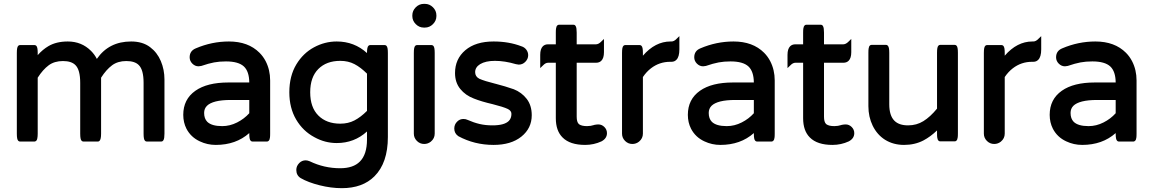

<svg xmlns="http://www.w3.org/2000/svg" viewBox="-20 -733 5984 997"><path d="M482.9 -427.2Q545.4 -517.6 661.1 -517.6Q720.7 -517.6 759.3 -488.3Q796.4 -460.4 815.2 -415.8Q834 -371.1 834 -320.3V-39.1Q834 -14.6 829.1 -5.9Q826.7 -1 822.3 1Q819.8 2 817.4 2H742.2Q736.8 2 732.9 -2Q729 -5.9 727.3 -14.9Q725.6 -23.9 725.6 -39.1V-302.7Q725.6 -370.6 700.7 -395Q680.2 -416 635.7 -416Q591.8 -416 562 -394Q531.7 -371.6 504.9 -329.6V-39.1Q504.9 -23.9 502.9 -15.1Q501 -5.9 497.1 -2Q493.7 2 488.3 2H413.1Q407.7 2 403.8 -2Q399.9 -5.9 398.2 -14.9Q396.5 -23.9 396.5 -39.1V-302.7Q396.5 -370.6 371.6 -395Q351.1 -416 306.9 -416Q262.7 -416 232.9 -394Q202.6 -371.6 175.8 -329.6V-39.1Q175.8 -23.9 173.8 -14.6Q171.4 -0.5 161.6 1.5Q160.6 2 159.2 2H84Q78.6 2 74.7 -2Q70.8 -5.9 69.1 -14.9Q67.4 -23.9 67.4 -39.1V-458Q67.4 -473.1 69.1 -482.2Q70.8 -491.2 74.7 -495.1Q78.6 -499 84 -499H159.2Q164.6 -499 168.5 -495.1Q172.4 -491.2 174.1 -482.2Q175.8 -473.1 175.8 -458V-446.8Q201.2 -475.6 231.9 -493.7Q272.9 -517.6 332 -517.6Q403.8 -517.6 452.6 -468.8Q471.2 -450.2 482.9 -427.2Z M1274.4 -213.9H1177.7Q1130.9 -213.9 1100.1 -206.1Q1069.3 -198.2 1054.7 -183.6Q1040 -168.9 1040 -146.5Q1040 -117.2 1056.2 -100.6Q1079.1 -78.1 1133.8 -78.1Q1173.8 -78.1 1211.4 -97.2Q1248 -115.7 1274.4 -145ZM931.6 -136.7Q931.6 -217.3 994.6 -261.7Q1055.7 -304.7 1166 -304.7H1274.4Q1273.9 -361.8 1246.6 -387.7Q1218.3 -414.1 1153.3 -414.1Q1119.1 -414.1 1091.6 -408.9Q1064 -403.8 1025.4 -390.6L1011.2 -388.7H1010.7Q992.7 -388.7 978.8 -402.6Q964.8 -416.5 964.8 -435.5Q964.8 -468.8 996.6 -481.9Q1080.1 -517.6 1168.9 -517.6Q1269 -517.6 1327.6 -459Q1346.7 -439.9 1359.4 -415.5Q1382.8 -370.1 1382.8 -315.4V-39.1Q1382.8 -23.9 1381.6 -17.3Q1380.4 -10.7 1379.2 -7.6Q1377.9 -4.4 1376 -2.7Q1374 -1 1372.6 0Q1369.6 2 1366.2 2H1291Q1285.6 2 1281.7 -2Q1277.8 -5.9 1276.1 -14.9Q1274.4 -23.9 1274.4 -39.1V-42Q1205.1 19.5 1100.6 19.5Q1056.6 19.5 1017.6 1Q971.2 -20.5 948.2 -64.5Q931.6 -97.2 931.6 -136.7Z M1747.1 -417Q1675.3 -417 1633.1 -374.8Q1590.8 -332.5 1590.8 -253.9Q1590.8 -175.3 1633.1 -133.1Q1675.3 -90.8 1747.1 -90.8Q1788.1 -90.8 1820.6 -107.7Q1853 -124.5 1885.7 -157.2V-350.6Q1853 -383.3 1820.6 -400.1Q1788.1 -417 1747.1 -417ZM1885.7 -50.3Q1819.8 9.8 1728.5 9.8Q1667.5 9.8 1612.8 -20.5Q1553.2 -52.2 1517.8 -112.3Q1482.4 -172.4 1482.4 -253.9Q1482.4 -338.4 1519 -398.9Q1554.2 -457 1610.4 -487.3Q1666.5 -517.6 1728.5 -517.6Q1819.8 -517.6 1885.7 -457.5V-458Q1885.7 -473.1 1887.5 -482.2Q1889.2 -491.2 1893.1 -495.1Q1897 -499 1902.3 -499H1977.5Q1982.9 -499 1986.8 -495.1Q1990.7 -491.2 1992.4 -482.2Q1994.1 -473.1 1994.1 -458V-21.5Q1994.1 112.8 1924.3 182.6Q1862.8 244.1 1754.9 244.1Q1699.2 244.1 1639.9 229.2Q1580.6 214.4 1541.5 191.9Q1518.6 177.7 1518.6 149.4Q1518.6 128.9 1534.2 113.3Q1547.9 99.6 1567.4 99.6Q1576.7 99.6 1588.4 104.5Q1663.1 140.6 1746.1 140.6Q1814.5 140.6 1848.6 106Q1885.7 69.3 1885.7 -8.8Z M2128.9 -39.1V-458Q2128.9 -473.1 2130.6 -482.2Q2132.3 -491.2 2136.2 -495.1Q2140.1 -499 2145.5 -499H2220.7Q2226.1 -499 2230 -495.1Q2233.9 -491.2 2235.6 -482.2Q2237.3 -473.1 2237.3 -458V-39.1Q2237.3 -14.2 2217.3 2.4Q2202.1 14.6 2182.6 14.6Q2160.6 14.6 2144.8 -1.2Q2128.9 -17.1 2128.9 -39.1ZM2121.1 -649.4V-653.3Q2121.1 -677.2 2138.9 -695.1Q2156.7 -712.9 2180.7 -712.9H2186.5Q2210.4 -712.9 2228.3 -695.1Q2246.1 -677.2 2246.1 -653.3V-649.4Q2246.1 -625.5 2228.3 -607.7Q2210.4 -589.8 2186.5 -589.8H2180.7Q2156.7 -589.8 2138.9 -607.7Q2121.1 -625.5 2121.1 -649.4Z M2359.9 -25.9Q2338.9 -40.5 2338.9 -65.4Q2338.9 -86.9 2354 -101.6Q2367.2 -115.2 2386.7 -115.2Q2398.4 -115.2 2408.2 -110.4Q2440.4 -96.2 2470.7 -89.1Q2501 -82 2537.1 -82Q2599.1 -82 2622.1 -105Q2635.7 -118.7 2635.7 -141.6Q2635.7 -157.7 2617.2 -167Q2593.8 -178.2 2537.1 -192.4Q2480 -205.6 2440.9 -221.2Q2397 -237.8 2370.1 -271Q2342.8 -304.7 2342.8 -353.5Q2342.8 -426.8 2396.2 -472.2Q2449.7 -517.6 2543 -517.6Q2622.6 -517.6 2687.5 -492.7Q2703.6 -487.8 2713.1 -474.9Q2722.7 -461.9 2722.7 -446.3Q2722.7 -426.8 2707.5 -411.6Q2693.4 -397.5 2673.8 -397.5H2673.3L2658.7 -399.9Q2601.1 -417 2549.8 -417Q2501.5 -417 2473.1 -399.9Q2447.3 -383.8 2447.3 -358.4Q2447.3 -335.4 2468.8 -324.2Q2496.1 -312 2551.8 -298.3H2552.2Q2605 -284.7 2646.5 -270H2647Q2689 -253.4 2715.1 -219.5Q2741.2 -185.5 2741.2 -134.8Q2741.2 -66.9 2687.5 -23.7Q2633.8 19.5 2543 19.5Q2443.8 19.5 2359.9 -25.9Z M3131.8 -41.5Q3131.8 -14.2 3103.5 1Q3063.5 19.5 3018.6 19.5Q2939.5 19.5 2901.4 -19Q2866.2 -53.7 2866.2 -119.1V-407.2H2826.2Q2813 -407.2 2800.3 -394L2785.2 -379.4V-448.2Q2785.2 -479 2798.8 -492.7Q2809.1 -502.9 2826.2 -502.9H2866.2V-563.5Q2866.2 -578.6 2867.4 -585.2Q2868.7 -591.8 2869.9 -595Q2871.1 -598.1 2874.3 -601.3Q2877.4 -604.5 2882.8 -604.5H2958Q2965.8 -604.5 2969.7 -596.7Q2974.6 -587.9 2974.6 -563.5V-502.9H3075.2Q3088.4 -503.4 3101.1 -516.1L3116.2 -530.8V-461.9Q3116.2 -431.2 3102.5 -417.5Q3092.3 -407.2 3075.2 -407.2H2974.6V-127Q2974.6 -100.1 2984.9 -89.8L2986.8 -87.9Q3000 -78.1 3028.3 -78.1Q3047.4 -78.1 3065.4 -84L3065.9 -84.5Q3079.1 -86.9 3086.9 -86.9Q3105 -86.9 3118.4 -73.5Q3131.8 -60.1 3131.8 -41.5Z M3318.4 -443.8Q3382.3 -517.6 3461.9 -517.6H3466.8Q3480 -517.6 3492.7 -530.8L3507.8 -545.4V-476.6Q3507.8 -437.5 3492.2 -422.4Q3482.4 -412.1 3466.8 -412.1H3460Q3404.3 -412.1 3360.4 -378.4Q3336.9 -360.4 3318.4 -333V-39.1Q3318.4 -14.2 3298.3 2.4Q3283.2 14.6 3263.7 14.6Q3241.7 14.6 3225.8 -1.2Q3210 -17.1 3210 -39.1V-458Q3210 -473.1 3211.7 -482.2Q3213.4 -491.2 3217.3 -495.1Q3221.2 -499 3226.6 -499H3301.8Q3307.1 -499 3311 -495.1Q3314.9 -491.2 3316.7 -482.2Q3318.4 -473.1 3318.4 -458Z M3894.5 -213.9H3797.9Q3751 -213.9 3720.2 -206.1Q3689.5 -198.2 3674.8 -183.6Q3660.2 -168.9 3660.2 -146.5Q3660.2 -117.2 3676.3 -100.6Q3699.2 -78.1 3753.9 -78.1Q3793.9 -78.1 3831.5 -97.2Q3868.2 -115.7 3894.5 -145ZM3551.8 -136.7Q3551.8 -217.3 3614.7 -261.7Q3675.8 -304.7 3786.1 -304.7H3894.5Q3894 -361.8 3866.7 -387.7Q3838.4 -414.1 3773.4 -414.1Q3739.3 -414.1 3711.7 -408.9Q3684.1 -403.8 3645.5 -390.6L3631.3 -388.7H3630.9Q3612.8 -388.7 3598.9 -402.6Q3585 -416.5 3585 -435.5Q3585 -468.8 3616.7 -481.9Q3700.2 -517.6 3789.1 -517.6Q3889.2 -517.6 3947.8 -459Q3966.8 -439.9 3979.5 -415.5Q4002.9 -370.1 4002.9 -315.4V-39.1Q4002.9 -23.9 4001.7 -17.3Q4000.5 -10.7 3999.3 -7.6Q3998 -4.4 3996.1 -2.7Q3994.1 -1 3992.7 0Q3989.7 2 3986.3 2H3911.1Q3905.8 2 3901.9 -2Q3897.9 -5.9 3896.2 -14.9Q3894.5 -23.9 3894.5 -39.1V-42Q3825.2 19.5 3720.7 19.5Q3676.8 19.5 3637.7 1Q3591.3 -20.5 3568.4 -64.5Q3551.8 -97.2 3551.8 -136.7Z M4416 -41.5Q4416 -14.2 4387.7 1Q4347.7 19.5 4302.7 19.5Q4223.6 19.5 4185.5 -19Q4150.4 -53.7 4150.4 -119.1V-407.2H4110.4Q4097.2 -407.2 4084.5 -394L4069.3 -379.4V-448.2Q4069.3 -479 4083 -492.7Q4093.3 -502.9 4110.4 -502.9H4150.4V-563.5Q4150.4 -578.6 4151.6 -585.2Q4152.8 -591.8 4154.1 -595Q4155.3 -598.1 4158.4 -601.3Q4161.6 -604.5 4167 -604.5H4242.2Q4250 -604.5 4253.9 -596.7Q4258.8 -587.9 4258.8 -563.5V-502.9H4359.4Q4372.6 -503.4 4385.3 -516.1L4400.4 -530.8V-461.9Q4400.4 -431.2 4386.7 -417.5Q4376.5 -407.2 4359.4 -407.2H4258.8V-127Q4258.8 -100.1 4269 -89.8L4271 -87.9Q4284.2 -78.1 4312.5 -78.1Q4331.5 -78.1 4349.6 -84L4350.1 -84.5Q4363.3 -86.9 4371.1 -86.9Q4389.2 -86.9 4402.6 -73.5Q4416 -60.1 4416 -41.5Z M4489.3 -181.6V-459Q4489.3 -474.1 4490.5 -480.7Q4491.7 -487.3 4492.9 -490.5Q4494.1 -493.7 4497.3 -496.8Q4500.5 -500 4505.9 -500H4581.1Q4586.4 -500 4589.8 -496.1Q4594.2 -491.7 4595.9 -482.9Q4597.7 -474.1 4597.7 -459V-191.4Q4597.7 -132.8 4624.5 -106Q4648.4 -82 4695.3 -82Q4739.7 -82 4774.9 -104Q4810.5 -126 4845.7 -168.9V-459Q4845.7 -474.1 4847.4 -483.2Q4849.1 -492.2 4853 -496.1Q4856.9 -500 4862.3 -500H4937.5Q4942.9 -500 4946.8 -496.1Q4950.7 -492.2 4952.4 -483.2Q4954.1 -474.1 4954.1 -459V-40Q4954.1 -24.9 4952.9 -18.3Q4951.7 -11.7 4950.4 -8.5Q4949.2 -5.4 4946 -2.2Q4942.9 1 4937.5 1H4862.3Q4856.9 1 4853.8 -2.2Q4850.6 -5.4 4849.4 -8.5Q4848.1 -11.7 4846.9 -18.3Q4845.7 -24.9 4845.7 -40V-55.7Q4811.5 -22.9 4775.4 -3.9Q4730.5 19.5 4674.6 19.5Q4618.7 19.5 4575.7 -7.3Q4534.7 -33.2 4511.7 -80.1Q4489.3 -126 4489.3 -181.6Z M5197.3 -443.8Q5261.2 -517.6 5340.8 -517.6H5345.7Q5358.9 -517.6 5371.6 -530.8L5386.7 -545.4V-476.6Q5386.7 -437.5 5371.1 -422.4Q5361.3 -412.1 5345.7 -412.1H5338.9Q5283.2 -412.1 5239.3 -378.4Q5215.8 -360.4 5197.3 -333V-39.1Q5197.3 -14.2 5177.2 2.4Q5162.1 14.6 5142.6 14.6Q5120.6 14.6 5104.7 -1.2Q5088.9 -17.1 5088.9 -39.1V-458Q5088.9 -473.1 5090.6 -482.2Q5092.3 -491.2 5096.2 -495.1Q5100.1 -499 5105.5 -499H5180.7Q5186 -499 5189.9 -495.1Q5193.8 -491.2 5195.6 -482.2Q5197.3 -473.1 5197.3 -458Z M5773.4 -213.9H5676.8Q5629.9 -213.9 5599.1 -206.1Q5568.4 -198.2 5553.7 -183.6Q5539.1 -168.9 5539.1 -146.5Q5539.1 -117.2 5555.2 -100.6Q5578.1 -78.1 5632.8 -78.1Q5672.9 -78.1 5710.4 -97.2Q5747.1 -115.7 5773.4 -145ZM5430.7 -136.7Q5430.7 -217.3 5493.7 -261.7Q5554.7 -304.7 5665 -304.7H5773.4Q5772.9 -361.8 5745.6 -387.7Q5717.3 -414.1 5652.3 -414.1Q5618.2 -414.1 5590.6 -408.9Q5563 -403.8 5524.4 -390.6L5510.3 -388.7H5509.8Q5491.7 -388.7 5477.8 -402.6Q5463.9 -416.5 5463.9 -435.5Q5463.9 -468.8 5495.6 -481.9Q5579.1 -517.6 5668 -517.6Q5768.1 -517.6 5826.7 -459Q5845.7 -439.9 5858.4 -415.5Q5881.8 -370.1 5881.8 -315.4V-39.1Q5881.8 -23.9 5880.6 -17.3Q5879.4 -10.7 5878.2 -7.6Q5877 -4.4 5875 -2.7Q5873 -1 5871.6 0Q5868.7 2 5865.2 2H5790Q5784.7 2 5780.8 -2Q5776.9 -5.9 5775.1 -14.9Q5773.4 -23.9 5773.4 -39.1V-42Q5704.1 19.5 5599.6 19.5Q5555.7 19.5 5516.6 1Q5470.2 -20.5 5447.3 -64.5Q5430.7 -97.2 5430.7 -136.7Z"/></svg>

Font: YuPearl-SemiBold
Style: SemiBold
Weight: 600
Designer: Max Yao
Foundry: Max-Everyday
Version: Version 1.011; ttfautohint (v1.8.3)